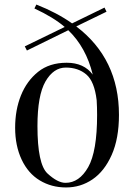

<svg xmlns="http://www.w3.org/2000/svg" viewBox="-20 -802 594 836"><path d="M402.8 -301.8Q402.8 -335 400.9 -365.7Q391.1 -447.8 355.7 -477.8Q320.3 -507.8 266.6 -507.8Q212.9 -507.8 178 -447.3Q143.1 -386.7 143.1 -252.9Q143.1 -86.9 187 -46.4Q231 -5.9 265.1 -5.9Q325.2 -5.9 364 -74.2Q402.8 -142.6 402.8 -301.8ZM498 -301.8Q498 -198.7 466.3 -127.4Q434.6 -56.2 382.8 -21Q331.1 14.2 267.6 14.2Q204.1 14.2 153.3 -16.4Q102.5 -46.9 74.2 -107.2Q45.9 -167.5 45.9 -245.6Q45.9 -323.7 71.3 -386.7Q96.7 -449.7 146 -489.3Q195.3 -528.8 270.5 -528.8Q345.7 -528.8 383.8 -477.1Q355 -595.7 277.3 -670.4L97.2 -582L87.9 -600.1L261.7 -684.6Q212.9 -726.6 129.9 -765.1L138.2 -782.2Q227.5 -747.1 293.9 -700.2L435.1 -769L443.8 -751L312 -687Q498 -545.9 498 -301.8Z"/></svg>

Font: PlayfairDisplay-Regular
Style: Regular
Weight: 400
Designer: Claus Eggers Sørensen
Foundry: Claus Eggers Sørensen
Version: Version 1.002;PS 001.002;hotconv 1.0.70;makeotf.lib2.5.58329